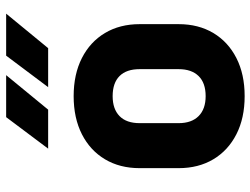

<svg xmlns="http://www.w3.org/2000/svg" viewBox="-118 -708 835 640"><g transform="rotate(-90 300.0 -387.5)"><path d="M60 -210V-340Q60 -406 89.5 -455.5Q119 -505 173 -532.5Q227 -560 300 -560Q373 -560 427 -532.5Q481 -505 510.5 -455.5Q540 -406 540 -340V-210Q540 -144 510.5 -94.5Q481 -45 427 -17.5Q373 10 300 10Q227 10 173 -17.5Q119 -45 89.5 -94.5Q60 -144 60 -210ZM390 -210V-340Q390 -384 367 -407Q344 -430 300 -430Q257 -430 233.5 -407Q210 -384 210 -340V-210Q210 -167 233.5 -143.5Q257 -120 300 -120Q344 -120 367 -143.5Q390 -167 390 -210ZM255 -645H125L230 -785H370ZM460 -645H330L435 -785H575Z"/></g></svg>

Font: JetBrains Mono Extra Bold
Style: Regular
Weight: 800
Monospace: yes
Designer: Philipp Nurullin, Konstantin Bulenkov
Foundry: JetBrains
Version: 2.002